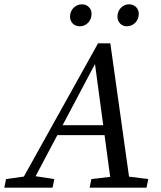

<svg xmlns="http://www.w3.org/2000/svg" viewBox="-49 -871 745 891"><path d="M-29 0H195L203 -40L104 -55H86L-21 -40L-29 0ZM33 0H88L403 -595H389L469 0H557L463 -670H406L33 0ZM195 -244H481L494 -290H209L195 -244ZM367 0H631L639 -40L520 -55H502L375 -40L367 0ZM321 -749C351 -749 376 -773 376 -807C376 -832 357 -851 331 -851C303 -851 276 -828 276 -794C276 -766 297 -749 321 -749ZM539 -749C570 -749 595 -773 595 -807C595 -832 576 -851 550 -851C522 -851 496 -828 496 -794C496 -766 517 -749 539 -749Z"/></svg>

Font: Source Serif Variable
Style: Italic
Weight: 389
Italic angle: -12°
Designer: Frank Grießhammer
Foundry: Adobe Systems Incorporated
Version: Version 3.001;hotconv 1.0.111;makeotfexe 2.5.65597